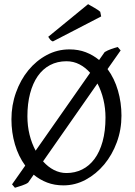

<svg xmlns="http://www.w3.org/2000/svg" viewBox="-20 -864 640 910"><path d="M480 -307.1Q480 -350.6 470.2 -391.8Q460.4 -433.1 441.9 -468.3L184.1 -99.1Q207.5 -72.8 235.8 -58.3Q264.2 -43.9 294.9 -43.9Q335.4 -43.9 369.4 -60.8Q403.3 -77.6 428 -110.8Q452.6 -144 466.3 -193.4Q480 -242.7 480 -307.1ZM109.9 -313Q109.9 -267.1 120.1 -225.6Q130.4 -184.1 148.9 -149.9L407.2 -519Q384.8 -544.4 356.4 -559.1Q328.1 -573.7 294.9 -573.7Q251.5 -573.7 217 -555.4Q182.6 -537.1 158.9 -503.2Q135.3 -469.2 122.6 -420.9Q109.9 -372.6 109.9 -313ZM489.7 -536.6Q522.5 -492.2 539.1 -434.6Q555.7 -377 555.7 -315.9Q555.7 -249.5 533.7 -189.7Q511.7 -129.9 473.9 -84.5Q436 -39.1 386.2 -12.2Q336.4 14.6 280.8 14.6Q238.3 14.6 203.4 1.2Q168.5 -12.2 139.6 -36.1L113.8 1Q109.4 4.9 101.3 8.5Q93.3 12.2 84 15.4Q74.7 18.6 65.7 21.2Q56.6 23.9 50.8 25.9L37.1 9.8L99.6 -79.1Q67.4 -123 50.8 -179.7Q34.2 -236.3 34.2 -298.8Q34.2 -365.2 55.7 -425.3Q77.1 -485.4 114.3 -530.8Q151.4 -576.2 201.4 -603Q251.5 -629.9 309.1 -629.9Q351.6 -629.9 386.5 -616.5Q421.4 -603 449.7 -579.6L476.1 -617.2Q489.7 -625.5 506.3 -631.3Q522.9 -637.2 538.1 -641.1L551.8 -625ZM230.5 -667.5Q222.2 -670.9 218.5 -675.5Q214.8 -680.2 208.5 -689.5L397.5 -844.2Q402.3 -841.3 410.6 -836.7Q418.9 -832 427.7 -826.9Q436.5 -821.8 443.8 -816.9Q451.2 -812 455.1 -808.1L459.5 -786.1Z"/></svg>

Font: Gentium Plus Eur
Style: Regular
Weight: 400
Designer: J. Victor Gaultney, Annie Olsen, Iska Routamaa, Becca Hirsbrunner
Foundry: SIL International
Version: Version 5.000